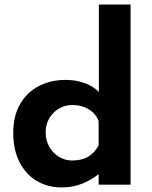

<svg xmlns="http://www.w3.org/2000/svg" viewBox="-20 -809 664 841"><path d="M250 12Q189 12 141 -16.5Q93 -45 65.5 -99Q38 -153 38 -227Q38 -301 68 -353Q98 -405 150 -432Q202 -459 268 -459Q310 -459 348.5 -446Q387 -433 413 -406V-789H552V0H412V-46Q380 -21 340 -4.5Q300 12 250 12ZM296 -106Q338 -106 366 -122.5Q394 -139 412 -172V-279Q400 -311 369 -330Q338 -349 296 -349Q265 -349 238.5 -333.5Q212 -318 196 -291Q180 -264 180 -229Q180 -194 196 -166Q212 -138 238.5 -122Q265 -106 296 -106Z"/></svg>

Font: Reem Kufi Ink
Style: Bold
Weight: 700
Designer: Khaled Hosny
Version: Version 1.002